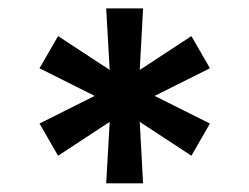

<svg xmlns="http://www.w3.org/2000/svg" viewBox="-20 -747 583 449"><path d="M314.6 -318.2H228.3L236.5 -462L115.8 -382.8L72.4 -458.1L201.3 -522.7L72.4 -587.4L115.8 -662.6L236.5 -583.5L228.3 -727.3H314.6L306.8 -583.5L427.6 -662.6L470.9 -587.4L341.6 -522.7L470.9 -458.1L427.6 -382.8L306.8 -462Z"/></svg>

Font: Linik Sans SemiBold
Style: Regular
Weight: 600
Designer: Rasmus Andersson (font), Cristiano Sobral (main changes)
Foundry: rsms
Version: Version 3.018;June 1, 2022;FontCreator 14.0.0.2814 64-bit; t